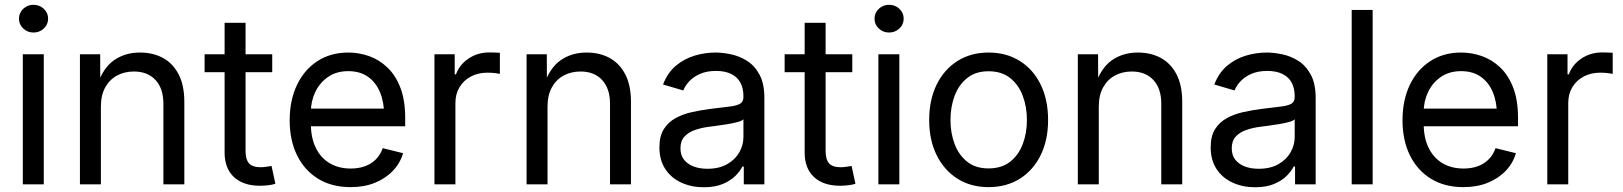

<svg xmlns="http://www.w3.org/2000/svg" viewBox="-20 -769 6770 801"><path d="M75.2 0V-542.5H162.6V0ZM119.6 -633.3Q94.7 -633.3 76.9 -650.1Q59.1 -667 59.1 -690.9Q59.1 -715.3 76.9 -732.2Q94.7 -749 119.6 -749Q145 -749 162.8 -732.2Q180.7 -715.3 180.7 -690.9Q180.7 -667 162.8 -650.1Q145 -633.3 119.6 -633.3Z M400.9 -324.2V0H313.5V-542.5H397.9L398.4 -411.1H384.8Q409.7 -485.8 455.8 -517.8Q502 -549.8 563.5 -549.8Q618.7 -549.8 660.2 -527.1Q701.7 -504.4 725.3 -458.7Q749 -413.1 749 -343.8V0H661.6V-336.4Q661.6 -399.9 628.7 -435.3Q595.7 -470.7 538.6 -470.7Q499.5 -470.7 468.3 -453.9Q437 -437 418.9 -404.3Q400.9 -371.6 400.9 -324.2Z M1115.7 -542.5V-467.8H833.5V-542.5ZM917 -673.8H1004.4V-139.6Q1004.4 -104 1018.8 -87.6Q1033.2 -71.3 1067.9 -71.3Q1076.2 -71.3 1089.1 -73Q1102.1 -74.7 1112.8 -76.7L1128.9 -2.4Q1115.7 2 1098.6 3.9Q1081.5 5.9 1064.9 5.9Q994.6 5.9 955.8 -30.5Q917 -66.9 917 -132.8Z M1442.9 11.7Q1363.8 11.7 1306.9 -23.4Q1250 -58.6 1219.2 -121.3Q1188.5 -184.1 1188.5 -267.1Q1188.5 -350.6 1218.8 -414.3Q1249 -478 1304.2 -513.9Q1359.4 -549.8 1433.1 -549.8Q1477.5 -549.8 1519.8 -534.9Q1562 -520 1596.2 -487.5Q1630.4 -455.1 1650.4 -403.1Q1670.4 -351.1 1670.4 -277.3V-242.2H1246.6V-315.9H1623L1582.5 -289.1Q1582.5 -342.8 1565.4 -384Q1548.3 -425.3 1515.1 -448.7Q1481.9 -472.2 1433.1 -472.2Q1383.8 -472.2 1348.9 -448.2Q1314 -424.3 1295.4 -385.5Q1276.9 -346.7 1276.9 -301.8V-253.9Q1276.9 -193.8 1297.6 -151.9Q1318.4 -109.9 1355.7 -87.9Q1393.1 -65.9 1443.4 -65.9Q1476.1 -65.9 1502.4 -75.4Q1528.8 -85 1547.9 -104Q1566.9 -123 1576.7 -150.9L1661.6 -129.9Q1649.4 -87.9 1618.9 -56.2Q1588.4 -24.4 1543.7 -6.3Q1499 11.7 1442.9 11.7Z M1792.5 0V-542.5H1877V-459H1882.3Q1897.5 -500 1935.3 -525.1Q1973.1 -550.3 2022 -550.3Q2032.2 -550.3 2045.2 -549.8Q2058.1 -549.3 2065.4 -548.8V-460.9Q2061.5 -461.9 2046.1 -463.9Q2030.8 -465.8 2013.2 -465.8Q1975.1 -465.8 1944.8 -450Q1914.6 -434.1 1897.2 -405.5Q1879.9 -377 1879.9 -338.9V0Z M2264.2 -324.2V0H2176.8V-542.5H2261.2L2261.7 -411.1H2248Q2272.9 -485.8 2319.1 -517.8Q2365.2 -549.8 2426.8 -549.8Q2481.9 -549.8 2523.4 -527.1Q2564.9 -504.4 2588.6 -458.7Q2612.3 -413.1 2612.3 -343.8V0H2524.9V-336.4Q2524.9 -399.9 2491.9 -435.3Q2459 -470.7 2401.9 -470.7Q2362.8 -470.7 2331.5 -453.9Q2300.3 -437 2282.2 -404.3Q2264.2 -371.6 2264.2 -324.2Z M2916 12.2Q2864.7 12.2 2822.5 -7.1Q2780.3 -26.4 2755.6 -63.7Q2731 -101.1 2731 -154.3Q2731 -201.2 2749.3 -230.2Q2767.6 -259.3 2798.3 -276.1Q2829.1 -293 2866.7 -301.3Q2904.3 -309.6 2942.4 -314.5Q2991.2 -320.8 3021.7 -324.2Q3052.2 -327.6 3066.9 -335.9Q3081.5 -344.2 3081.5 -364.3V-367.2Q3081.5 -400.9 3068.8 -424.3Q3056.2 -447.8 3030.5 -460.4Q3004.9 -473.1 2967.3 -473.1Q2928.7 -473.1 2900.9 -460.9Q2873 -448.7 2855.7 -430.2Q2838.4 -411.6 2830.6 -391.6L2746.1 -416.5Q2765.1 -465.8 2799.8 -494.9Q2834.5 -523.9 2877.7 -536.9Q2920.9 -549.8 2964.8 -549.8Q2994.1 -549.8 3029.3 -542.5Q3064.5 -535.2 3096.2 -515.4Q3127.9 -495.6 3148.4 -458Q3168.9 -420.4 3168.9 -359.4V0H3083V-74.2H3077.1Q3067.9 -55.2 3047.9 -35.2Q3027.8 -15.1 2995.4 -1.5Q2962.9 12.2 2916 12.2ZM2931.2 -64.9Q2980 -64.9 3013.4 -84Q3046.9 -103 3064.2 -133.3Q3081.5 -163.6 3081.5 -197.3V-271.5Q3076.2 -265.1 3058.6 -260.3Q3041 -255.4 3018.3 -251.5Q2995.6 -247.6 2973.9 -244.9Q2952.1 -242.2 2938.5 -240.2Q2907.2 -236.3 2879.6 -226.8Q2852.1 -217.3 2835.4 -199.2Q2818.8 -181.2 2818.8 -149.9Q2818.8 -122.1 2833.3 -103.3Q2847.7 -84.5 2873 -74.7Q2898.4 -64.9 2931.2 -64.9Z M3535.6 -542.5V-467.8H3253.4V-542.5ZM3336.9 -673.8H3424.3V-139.6Q3424.3 -104 3438.7 -87.6Q3453.1 -71.3 3487.8 -71.3Q3496.1 -71.3 3509 -73Q3522 -74.7 3532.7 -76.7L3548.8 -2.4Q3535.6 2 3518.6 3.9Q3501.5 5.9 3484.9 5.9Q3414.6 5.9 3375.7 -30.5Q3336.9 -66.9 3336.9 -132.8Z M3644.5 0V-542.5H3731.9V0ZM3689 -633.3Q3664.1 -633.3 3646.2 -650.1Q3628.4 -667 3628.4 -690.9Q3628.4 -715.3 3646.2 -732.2Q3664.1 -749 3689 -749Q3714.4 -749 3732.2 -732.2Q3750 -715.3 3750 -690.9Q3750 -667 3732.2 -650.1Q3714.4 -633.3 3689 -633.3Z M4104 11.7Q4030.3 11.7 3974.6 -23.4Q3918.9 -58.6 3887.7 -121.6Q3856.4 -184.6 3856.4 -268.1Q3856.4 -353 3887.7 -416.3Q3918.9 -479.5 3974.6 -514.6Q4030.3 -549.8 4104 -549.8Q4178.7 -549.8 4234.6 -514.6Q4290.5 -479.5 4321.5 -416.3Q4352.5 -353 4352.5 -268.1Q4352.5 -184.6 4321.5 -121.6Q4290.5 -58.6 4234.6 -23.4Q4178.7 11.7 4104 11.7ZM4104 -66.4Q4158.7 -66.4 4194.1 -94.2Q4229.5 -122.1 4246.8 -168Q4264.2 -213.9 4264.2 -268.1Q4264.2 -322.8 4246.8 -369.1Q4229.5 -415.5 4194.1 -443.6Q4158.7 -471.7 4104 -471.7Q4050.3 -471.7 4015.1 -443.6Q3980 -415.5 3962.6 -369.4Q3945.3 -323.2 3945.3 -268.1Q3945.3 -213.9 3962.6 -168Q3980 -122.1 4015.1 -94.2Q4050.3 -66.4 4104 -66.4Z M4564 -324.2V0H4476.6V-542.5H4561L4561.5 -411.1H4547.9Q4572.8 -485.8 4618.9 -517.8Q4665 -549.8 4726.6 -549.8Q4781.7 -549.8 4823.2 -527.1Q4864.7 -504.4 4888.4 -458.7Q4912.1 -413.1 4912.1 -343.8V0H4824.7V-336.4Q4824.7 -399.9 4791.7 -435.3Q4758.8 -470.7 4701.7 -470.7Q4662.6 -470.7 4631.3 -453.9Q4600.1 -437 4582 -404.3Q4564 -371.6 4564 -324.2Z M5215.8 12.2Q5164.6 12.2 5122.3 -7.1Q5080.1 -26.4 5055.4 -63.7Q5030.8 -101.1 5030.8 -154.3Q5030.8 -201.2 5049.1 -230.2Q5067.4 -259.3 5098.1 -276.1Q5128.9 -293 5166.5 -301.3Q5204.1 -309.6 5242.2 -314.5Q5291 -320.8 5321.5 -324.2Q5352.1 -327.6 5366.7 -335.9Q5381.3 -344.2 5381.3 -364.3V-367.2Q5381.3 -400.9 5368.7 -424.3Q5356 -447.8 5330.3 -460.4Q5304.7 -473.1 5267.1 -473.1Q5228.5 -473.1 5200.7 -460.9Q5172.9 -448.7 5155.5 -430.2Q5138.2 -411.6 5130.4 -391.6L5045.9 -416.5Q5064.9 -465.8 5099.6 -494.9Q5134.3 -523.9 5177.5 -536.9Q5220.7 -549.8 5264.6 -549.8Q5293.9 -549.8 5329.1 -542.5Q5364.3 -535.2 5396 -515.4Q5427.7 -495.6 5448.2 -458Q5468.8 -420.4 5468.8 -359.4V0H5382.8V-74.2H5377Q5367.7 -55.2 5347.7 -35.2Q5327.6 -15.1 5295.2 -1.5Q5262.7 12.2 5215.8 12.2ZM5231 -64.9Q5279.8 -64.9 5313.2 -84Q5346.7 -103 5364 -133.3Q5381.3 -163.6 5381.3 -197.3V-271.5Q5376 -265.1 5358.4 -260.3Q5340.8 -255.4 5318.1 -251.5Q5295.4 -247.6 5273.7 -244.9Q5252 -242.2 5238.3 -240.2Q5207 -236.3 5179.4 -226.8Q5151.9 -217.3 5135.3 -199.2Q5118.7 -181.2 5118.7 -149.9Q5118.7 -122.1 5133.1 -103.3Q5147.5 -84.5 5172.9 -74.7Q5198.2 -64.9 5231 -64.9Z M5706.5 -727.5V0H5619.1V-727.5Z M6085.4 11.7Q6006.3 11.7 5949.5 -23.4Q5892.6 -58.6 5861.8 -121.3Q5831.1 -184.1 5831.1 -267.1Q5831.1 -350.6 5861.3 -414.3Q5891.6 -478 5946.8 -513.9Q6002 -549.8 6075.7 -549.8Q6120.1 -549.8 6162.4 -534.9Q6204.6 -520 6238.8 -487.5Q6272.9 -455.1 6293 -403.1Q6313 -351.1 6313 -277.3V-242.2H5889.2V-315.9H6265.6L6225.1 -289.1Q6225.1 -342.8 6208 -384Q6190.9 -425.3 6157.7 -448.7Q6124.5 -472.2 6075.7 -472.2Q6026.4 -472.2 5991.5 -448.2Q5956.5 -424.3 5938 -385.5Q5919.4 -346.7 5919.4 -301.8V-253.9Q5919.4 -193.8 5940.2 -151.9Q5960.9 -109.9 5998.3 -87.9Q6035.6 -65.9 6085.9 -65.9Q6118.7 -65.9 6145 -75.4Q6171.4 -85 6190.4 -104Q6209.5 -123 6219.2 -150.9L6304.2 -129.9Q6292 -87.9 6261.5 -56.2Q6231 -24.4 6186.3 -6.3Q6141.6 11.7 6085.4 11.7Z M6435.1 0V-542.5H6519.5V-459H6524.9Q6540 -500 6577.9 -525.1Q6615.7 -550.3 6664.6 -550.3Q6674.8 -550.3 6687.7 -549.8Q6700.7 -549.3 6708 -548.8V-460.9Q6704.1 -461.9 6688.7 -463.9Q6673.3 -465.8 6655.8 -465.8Q6617.7 -465.8 6587.4 -450Q6557.1 -434.1 6539.8 -405.5Q6522.5 -377 6522.5 -338.9V0Z"/></svg>

Font: Inter 16pt
Style: Regular
Weight: 400
Version: Version 4.001;git-66647c0bb